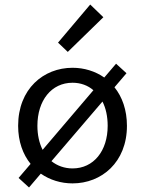

<svg xmlns="http://www.w3.org/2000/svg" viewBox="-20 -797 640 847"><path d="M300 12C428 12 540 -81 540 -242C540 -312 519 -370 485 -412L538 -474L492 -516L440 -455C400 -483 351 -498 300 -498C172 -498 60 -405 60 -242C60 -173 81 -116 115 -74L62 -12L108 30L160 -31C200 -3 249 12 300 12ZM145 -242C145 -354 207 -432 300 -432C336 -432 368 -420 392 -399L168 -136C153 -166 145 -202 145 -242ZM300 -54C264 -54 232 -66 207 -86L432 -349C447 -320 455 -283 455 -242C455 -131 393 -54 300 -54ZM279 -568 436 -721 378 -777 236 -609Z"/></svg>

Font: Hasklig
Style: Regular
Weight: 400
Monospace: yes
Designer: Paul D. Hunt, Teo Tuominen
Foundry: Adobe Systems Incorporated
Version: Version 2.030;PS 1.0;hotconv 16.6.51;makeotf.lib2.5.65220